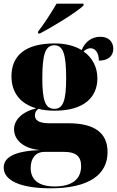

<svg xmlns="http://www.w3.org/2000/svg" viewBox="-34 -786 633 1039"><path d="M172 -615V-605H182C252 -641 382 -721 418 -756V-766H272C246 -721 202 -653 172 -615ZM239 233C448 233 548 159 548 37C548 -66 479 -119 336 -119H232C169 -119 155 -140 155 -162C155 -177 161 -188 174 -197C200 -190 230 -187 262 -187C422 -187 493 -261 493 -362C493 -423 466 -474 418 -508C431 -519 443 -525 456 -525C483 -525 501 -498 501 -458C549 -458 579 -481 579 -522C579 -561 553 -587 509 -587C461 -587 426 -559 408 -515C370 -538 321 -551 262 -551C100 -551 28 -483 28 -373C28 -284 77 -224 162 -200C83 -180 42 -136 42 -86C42 -33 88 18 183 26C49 31 -14 63 -14 121C-14 193 82 233 239 233ZM260 -197C212 -197 195 -240 195 -362C195 -494 212 -541 260 -541C307 -541 324 -495 324 -363C324 -240 307 -197 260 -197ZM262 223C178 223 132 189 132 123C132 71 159 36 206 36H315C376 36 405 60 405 113C405 185 354 223 262 223Z"/></svg>

Font: Noto Serif Display Black
Style: Regular
Weight: 900
Designer: Monotype Design Team
Foundry: Monotype Imaging Inc.
Version: Version 2.009